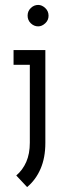

<svg xmlns="http://www.w3.org/2000/svg" viewBox="-20 -578 239 779"><path d="M164 2Q164 62 144.5 107Q125 152 90 181L46 134Q72 112 86.5 79Q101 46 101 1V-315H35V-375H164ZM177 -514Q177 -496 163.5 -483.5Q150 -471 135 -471Q118 -471 105 -483.5Q92 -496 92 -514.5Q92 -533 105 -545.5Q118 -558 135 -558Q150 -558 163.5 -545.5Q177 -533 177 -514Z"/></svg>

Font: Josefin Slab SemiBold
Style: Regular
Weight: 600
Designer: Santiago Orozco
Foundry: Typemade
Version: Version 2.000